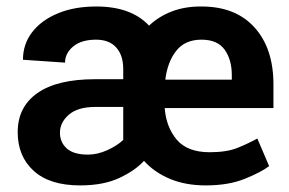

<svg xmlns="http://www.w3.org/2000/svg" viewBox="-20 -558 885 588"><path d="M610.4 9.8Q547.9 9.8 500.2 -10.3Q452.6 -30.3 420.9 -65.4Q394.5 -36.1 345.9 -13.2Q297.4 9.8 225.1 9.8Q132.3 9.8 83.3 -34.7Q34.2 -79.1 34.2 -153.3Q34.2 -230.5 94.5 -272.9Q154.8 -315.4 271 -315.4H357.4V-346.7Q357.4 -388.7 335.9 -412.6Q314.5 -436.5 273.9 -436.5Q229.5 -436.5 204.3 -415.8Q179.2 -395 179.2 -366.2L50.3 -375Q50.3 -422.4 78.1 -459Q106 -495.6 156.5 -516.8Q207 -538.1 274.9 -538.1Q381.8 -538.1 436.5 -479.5Q466.3 -507.8 506.8 -523.2Q547.4 -538.6 597.2 -538.1Q701.7 -538.1 759.5 -473.9Q817.4 -409.7 817.4 -299.8V-227.1H484.4Q488.8 -168.9 521.2 -130.4Q553.7 -91.8 622.1 -91.8Q674.3 -91.8 707.5 -105.2Q740.7 -118.7 768.1 -133.8L804.2 -49.3Q780.8 -31.2 730.5 -10.7Q680.2 9.8 610.4 9.8ZM597.2 -436.5Q546.4 -436.5 519.5 -402.1Q492.7 -367.7 486.3 -314H689.9V-328.1Q689.9 -375 668 -405.8Q646 -436.5 597.2 -436.5ZM249.5 -84.5Q278.3 -84.5 308.1 -97.9Q337.9 -111.3 357.4 -129.4V-230.5H272Q218.3 -230.5 190.9 -206.8Q163.6 -183.1 163.6 -151.4Q163.6 -122.1 184.6 -103.3Q205.6 -84.5 249.5 -84.5Z"/></svg>

Font: Vazirmatn RD UI SemiBold
Style: Regular
Weight: 600
Designer: Saber Rastikerdar
Foundry: Saber Rastikerdar
Version: Version 33.003